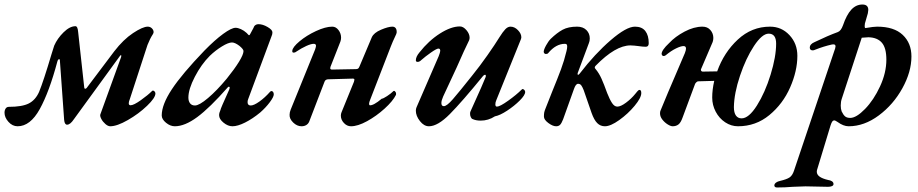

<svg xmlns="http://www.w3.org/2000/svg" viewBox="-56 -545 4062 850"><path d="M-36 -46Q-36 -57 -31 -64.5Q-26 -72 -17 -72Q42 -72 71.5 -87Q101 -102 117 -138Q137 -187 172 -305L184 -343Q198 -375 225.5 -402Q253 -429 278 -429Q288 -429 290 -403L317 -157Q318 -152 321 -152Q325 -152 328 -156L450 -318Q490 -370 533 -398.5Q576 -427 598 -427Q609 -427 616.5 -419.5Q624 -412 624 -403Q624 -399 621 -394Q608 -374 597 -346L519 -107Q514 -95 514 -88Q514 -79 522 -79Q536 -79 567.5 -101.5Q599 -124 617 -142Q619 -144 621 -144Q625 -144 628.5 -140Q632 -136 632 -131Q632 -112 595 -76.5Q558 -41 510 -13.5Q462 14 432 14Q422 14 410.5 4Q399 -6 392.5 -18.5Q386 -31 388 -38L480 -292Q482 -299 480 -300.5Q478 -302 474 -296L271 -17Q255 7 241 7Q230 7 228 -14L209 -279Q209 -283 206 -283Q201 -283 198 -273Q162 -138 120 -62Q78 14 22 14Q-1 14 -18.5 -5.5Q-36 -25 -36 -46Z M660 -34Q660 -82 705 -150Q750 -218 849 -321Q895 -368 932 -395Q969 -422 987 -422Q997 -422 1010.5 -416Q1024 -410 1036 -399Q1045 -389 1046 -389Q1048 -389 1049 -390Q1050 -391 1052 -395Q1057 -405 1062.5 -414.5Q1068 -424 1068 -426Q1070 -431 1075.5 -434.5Q1081 -438 1088 -438Q1107 -438 1128.5 -425.5Q1150 -413 1150 -402Q1150 -393 1147 -387L1043 -107Q1040 -100 1040 -93Q1040 -78 1054 -78Q1068 -78 1092.5 -95.5Q1117 -113 1139 -138Q1143 -142 1145 -142Q1150 -142 1153 -138Q1156 -134 1156 -127Q1156 -116 1138.5 -92.5Q1121 -69 1096 -47Q1062 -19 1029 -2.5Q996 14 973 14Q953 14 933.5 -2Q914 -18 914 -35Q914 -45 920 -58Q919 -61 959 -149Q961 -155 961 -156Q961 -160 958.5 -161Q956 -162 953 -159Q872 -67 817 -26.5Q762 14 718 14Q698 14 679 -1.5Q660 -17 660 -34ZM948 -197Q982 -239 1002 -271.5Q1022 -304 1022 -319Q1022 -327 1004 -342Q984 -357 971 -357Q955 -357 926.5 -339.5Q898 -322 873 -298Q835 -260 806.5 -205Q778 -150 778 -113Q778 -97 785.5 -87.5Q793 -78 807 -78Q826 -78 865 -111Q904 -144 948 -197Z M1226 -37Q1226 -48 1231 -60L1339 -326Q1343 -338 1343 -342Q1343 -351 1333 -351Q1321 -351 1300 -341.5Q1279 -332 1255 -316Q1251 -312 1244 -312Q1237 -312 1238 -320Q1239 -336 1270 -362Q1301 -388 1343 -407.5Q1385 -427 1415 -427Q1431 -427 1442.5 -412Q1454 -397 1454 -378Q1454 -370 1451 -361L1407 -249L1406 -243Q1406 -237 1414 -237L1520 -239Q1526 -239 1529.5 -241.5Q1533 -244 1536 -252L1590 -380Q1599 -400 1631 -413.5Q1663 -427 1681 -427Q1691 -427 1696 -420Q1701 -413 1700 -400Q1700 -397 1691.5 -379.5Q1683 -362 1674 -339L1583 -104Q1574 -82 1581 -79Q1597 -77 1634 -108Q1640 -108 1657.5 -119.5Q1675 -131 1686 -142Q1688 -143 1690 -142.5Q1692 -142 1693 -140Q1699 -135 1697 -125Q1683 -97 1646.5 -64Q1610 -31 1569 -8.5Q1528 14 1498 14Q1480 14 1466.5 -0.5Q1453 -15 1453 -33Q1453 -41 1456 -48L1511 -183L1513 -192Q1513 -197 1506 -197L1398 -194Q1385 -194 1381 -184L1313 -7Q1309 3 1300 8.5Q1291 14 1279 14Q1259 14 1242 -2.5Q1225 -19 1226 -37Z M1785 -55Q1785 -63 1788 -70L1886 -296Q1893 -314 1893 -320Q1893 -330 1885 -330Q1877 -330 1852 -312.5Q1827 -295 1809 -279Q1801 -271 1793 -271Q1785 -271 1785 -278Q1785 -294 1801 -313Q1842 -365 1891.5 -396.5Q1941 -428 1980 -428Q1995 -428 2009 -411.5Q2023 -395 2023 -378Q2023 -373 2021 -367Q2001 -327 1966 -247L1906 -118Q1898 -100 1898 -89Q1898 -75 1909 -75Q1922 -75 1949 -106Q1976 -137 2034 -210Q2068 -252 2102 -300.5Q2136 -349 2155 -380Q2170 -404 2181 -415.5Q2192 -427 2204 -427Q2222 -427 2237 -411.5Q2252 -396 2252 -380Q2252 -377 2250 -371L2141 -101Q2137 -92 2137 -83Q2137 -73 2144 -73Q2157 -73 2193.5 -99Q2230 -125 2253 -148Q2256 -151 2257 -151Q2261 -151 2265 -147Q2269 -143 2269 -138Q2269 -124 2245 -100Q2221 -76 2189 -55Q2157 -34 2135 -30Q2106 -11 2072 -11Q2051 -11 2036 -18Q2032 -19 2028.5 -26Q2025 -33 2025 -41Q2025 -49 2027 -52L2040 -81Q2081 -171 2094 -204Q2095 -206 2095 -209Q2095 -214 2091 -214Q2087 -214 2082 -208Q1989 -94 1935.5 -40Q1882 14 1843 14Q1821 14 1803 -9Q1785 -32 1785 -55Z M2352 -29Q2352 -41 2353.5 -48Q2355 -55 2360 -67Q2364 -78 2388 -138Q2413 -199 2427.5 -238Q2442 -277 2452 -319Q2455 -331 2455 -339Q2455 -345 2453 -348Q2451 -351 2445 -351Q2405 -351 2371 -310Q2368 -306 2361 -306Q2353 -306 2351 -315Q2351 -325 2361.5 -344Q2372 -363 2382 -373Q2410 -400 2435 -413.5Q2460 -427 2499 -427Q2525 -427 2540 -412Q2555 -397 2555 -375Q2555 -363 2551 -354L2502 -223Q2501 -221 2501 -217Q2501 -214 2503 -214Q2507 -214 2511 -220Q2578 -307 2647.5 -367Q2717 -427 2755 -427Q2786 -427 2801 -407.5Q2816 -388 2816 -354Q2816 -338 2803 -338Q2790 -338 2770 -341Q2761 -342 2752.5 -343Q2744 -344 2735 -344Q2669 -344 2581 -254Q2577 -250 2577 -246Q2577 -243 2581 -239Q2596 -221 2607 -196.5Q2618 -172 2632 -133Q2643 -105 2653.5 -89Q2664 -73 2677 -73Q2692 -73 2715.5 -90.5Q2739 -108 2756 -129Q2760 -134 2765.5 -140.5Q2771 -147 2775 -147Q2783 -147 2783 -133Q2783 -112 2753.5 -76.5Q2724 -41 2685.5 -13.5Q2647 14 2622 14Q2602 14 2588 0Q2574 -14 2563 -45L2528 -146Q2522 -161 2517 -167.5Q2512 -174 2503 -174Q2493 -174 2485 -151L2437 -17Q2430 1 2423.5 7.5Q2417 14 2406 14Q2391 14 2371.5 -0.5Q2352 -15 2352 -29Z M3474 -298Q3474 -231 3442 -158Q3410 -85 3350 -35.5Q3290 14 3211 14Q3181 14 3154.5 -3.5Q3128 -21 3112.5 -50.5Q3097 -80 3097 -113Q3097 -148 3106 -187L3035 -185Q3031 -185 3026.5 -180.5Q3022 -176 3021 -173L2966 -25Q2958 -2 2947.5 6Q2937 14 2922 14Q2913 14 2899.5 5.5Q2886 -3 2876 -16Q2866 -29 2866 -43Q2866 -51 2868 -55Q2886 -100 2902 -137Q2918 -174 2929 -200L2976 -310Q2981 -323 2981 -330Q2981 -341 2970 -341Q2958 -341 2936.5 -330.5Q2915 -320 2892 -301Q2888 -297 2882 -297Q2875 -297 2873 -306Q2873 -323 2906 -354Q2933 -383 2974.5 -405Q3016 -427 3054 -427Q3076 -427 3089 -412Q3102 -397 3102 -377Q3102 -368 3099 -359L3048 -240Q3047 -239 3047 -236Q3047 -232 3049.5 -230Q3052 -228 3055 -228L3117 -229H3119Q3149 -313 3210.5 -370Q3272 -427 3353 -427Q3404 -427 3439 -389.5Q3474 -352 3474 -298ZM3347 -396Q3318 -396 3282 -341.5Q3246 -287 3220 -209.5Q3194 -132 3193 -71Q3193 -46 3202 -33.5Q3211 -21 3227 -21Q3259 -21 3295 -78Q3331 -135 3355.5 -214.5Q3380 -294 3380 -352Q3380 -396 3347 -396Z M3372 275Q3373 268 3380 263Q3387 258 3397 256Q3427 249 3439.5 240.5Q3452 232 3459 211L3636 -315Q3643 -333 3643 -340Q3643 -351 3627 -348Q3591 -340 3553 -325Q3547 -322 3542 -322Q3536 -322 3532.5 -325Q3529 -328 3529 -334Q3529 -350 3551 -359Q3609 -387 3653 -403Q3667 -408 3676 -433Q3692 -480 3713 -502.5Q3734 -525 3762 -525Q3788 -525 3788 -501Q3788 -498 3786 -486L3773 -441Q3772 -437 3772 -430Q3772 -419 3777 -421Q3811 -427 3827 -427Q3902 -427 3940.5 -390.5Q3979 -354 3979 -295Q3979 -227 3939 -154.5Q3899 -82 3834.5 -34Q3770 14 3701 14Q3678 14 3652 -5Q3642 -12 3637 -12Q3632 -12 3628.5 -7Q3625 -2 3621 10L3563 201Q3560 209 3560 215Q3560 228 3572.5 237Q3585 246 3611 252Q3620 253 3627 257.5Q3634 262 3634 270Q3634 276 3627 279Q3620 282 3610 282Q3578 282 3560 281L3510 280Q3496 280 3454 282Q3419 285 3384 285Q3372 285 3372 275ZM3868 -281Q3868 -333 3848 -356Q3828 -379 3789 -380Q3781 -380 3759 -378L3671 -109Q3666 -95 3666 -78Q3666 -63 3670 -52Q3677 -37 3685 -30Q3693 -23 3708 -23Q3735 -23 3773.5 -62.5Q3812 -102 3840 -162.5Q3868 -223 3868 -281Z"/></svg>

Font: EB Garamond SemiBold
Style: Italic
Weight: 600
Italic angle: -17.2°
Designer: Georg Duffner and Octavio Pardo
Foundry: Georg Duffner
Version: Version 1.000